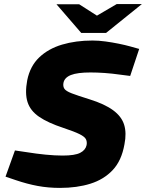

<svg xmlns="http://www.w3.org/2000/svg" viewBox="-20 -908 713 938"><path d="M273 10Q216 10 164.5 0.5Q113 -9 57 -28L7 -45L53 -173L114 -164Q157 -157 202.5 -152.5Q248 -148 286 -148Q346 -148 372 -161.5Q398 -175 403 -199Q406 -215 400 -227.5Q394 -240 369 -252.5Q344 -265 290 -283Q214 -308 171 -337.5Q128 -367 114.5 -409.5Q101 -452 113 -516Q127 -585 171.5 -627.5Q216 -670 283 -690Q350 -710 432 -710Q462 -710 495 -705.5Q528 -701 560 -694.5Q592 -688 617 -681L660 -669L616 -537L569 -543Q527 -549 490.5 -551.5Q454 -554 422 -554Q358 -554 326.5 -541.5Q295 -529 290 -503Q287 -486 294.5 -474.5Q302 -463 330.5 -452Q359 -441 417 -423Q491 -400 532.5 -369.5Q574 -339 586.5 -298.5Q599 -258 588 -203Q574 -123 530.5 -77Q487 -31 421.5 -10.5Q356 10 273 10ZM377 -747 427 -816 550 -888H673L498 -747ZM377 -747 256 -887H367L478 -816L498 -747Z"/></svg>

Font: REM
Style: Bold Italic
Weight: 700
Italic angle: -11°
Designer: Octavio Pardo
Foundry: Ashler Design
Version: Version 1.005;gftools[0.9.28]